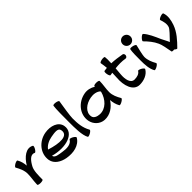

<svg xmlns="http://www.w3.org/2000/svg" viewBox="248 -2136 3499 3499"><g transform="rotate(-45 1997.0 -387.0)"><path d="M231 0C231 -102 231 -228 270 -299C321 -394 394 -486 475 -442C485 -436 508 -457 527 -489C546 -521 553 -552 543 -558C422 -627 292 -521 208 -381C203 -445 189 -507 154 -567C149 -577 118 -570 85 -552C53 -533 32 -510 38 -500C79 -428 116 -350 116 -267C116 -187 100 -108 97 -29C96 -22 96 -16 96 -9C96 -8 96 -8 96 -8C96 -7 96 -6 96 -4C96 -4 96 -3 96 -1C96 -1 96 -1 96 0C96 12 126 21 163 21C201 21 231 12 231 0Z M1214 -100C1220 -110 1199 -133 1167 -152C1134 -170 1103 -177 1098 -167C1050 -85 940 -83 841 -100C766 -113 673 -115 659 -183C960 -100 1241 -192 1203 -408C1179 -542 1021 -592 872 -566C676 -532 532 -359 565 -170C586 -54 699 12 818 33C972 60 1139 31 1214 -100ZM896 -433C989 -449 1096 -470 1109 -392C1139 -227 917 -240 689 -314C731 -375 810 -418 896 -433Z M1324 -810C1312 -739 1312 -537 1312 -400C1312 -251 1312 -58 1365 34C1370 44 1401 37 1434 18C1466 0 1487 -24 1481 -34C1414 -151 1406 -273 1406 -400C1406 -464 1437 -660 1458 -790C1459 -801 1431 -815 1394 -821C1357 -827 1326 -822 1324 -810Z M2296 -34C2254 -106 2217 -183 2217 -267C2217 -356 2238 -444 2238 -533C2238 -545 2207 -555 2170 -555C2133 -555 2103 -545 2103 -533C2103 -529 2103 -525 2103 -520C2038 -560 1963 -580 1886 -566C1690 -532 1546 -359 1579 -170C1599 -58 1690 27 1802 34C1938 41 2051 -37 2126 -153C2131 -90 2144 -27 2179 34C2185 44 2216 37 2248 18C2280 0 2302 -24 2296 -34ZM1812 -101C1750 -104 1683 -128 1673 -186C1650 -311 1771 -409 1910 -433C1983 -446 2061 -436 2114 -389C2115 -383 2115 -377 2116 -371C2076 -219 1960 -94 1812 -101Z M2453 -467C2470 -470 2488 -473 2506 -476C2506 -434 2504 -395 2501 -356C2484 -165 2545 34 2708 34C2816 34 2926 -7 2979 -100C2985 -110 2964 -133 2932 -152C2899 -170 2868 -177 2863 -167C2833 -116 2768 -101 2708 -101C2608 -101 2584 -229 2595 -348C2598 -391 2603 -440 2607 -490C2691 -499 2776 -502 2859 -487C2880 -483 2900 -501 2905 -527C2909 -552 2896 -576 2876 -580C2789 -595 2702 -608 2615 -611C2619 -681 2619 -742 2614 -772C2612 -783 2581 -787 2544 -781C2507 -774 2479 -760 2481 -748C2489 -702 2496 -656 2500 -609C2476 -607 2453 -604 2429 -600C2418 -598 2414 -566 2420 -530C2427 -493 2441 -465 2453 -467Z M3209 -709C3209 -736 3199 -762 3180 -781C3161 -800 3135 -811 3108 -811C3081 -811 3055 -800 3036 -781C3017 -762 3007 -736 3007 -709C3007 -682 3017 -657 3036 -638C3055 -619 3081 -608 3108 -608C3135 -608 3161 -619 3180 -638C3199 -657 3209 -682 3209 -709ZM3042 -549C3029 -497 3029 -361 3029 -267C3029 -163 3034 -49 3082 34C3087 44 3118 37 3151 18C3183 0 3204 -24 3198 -34C3157 -106 3123 -184 3123 -267C3123 -307 3153 -435 3174 -518C3176 -529 3149 -546 3113 -554C3076 -562 3045 -560 3042 -549Z M3658 48C3761 -56 3862 -166 3911 -305C3942 -395 3962 -493 3929 -583C3925 -594 3894 -593 3859 -580C3824 -567 3799 -548 3803 -537C3826 -471 3845 -401 3821 -335C3809 -302 3724 -212 3644 -130C3621 -187 3594 -227 3568 -285C3522 -389 3468 -515 3402 -581C3393 -589 3365 -575 3339 -548C3313 -522 3298 -494 3306 -486C3376 -416 3441 -339 3481 -249C3506 -201 3528 -77 3544 12C3545 22 3571 26 3603 22C3627 44 3650 55 3658 48Z"/></g></svg>

Font: Nupuram Expanded Bold
Style: Regular
Weight: 700
Width: 7
Designer: Santhosh Thottingal (santhosh.thottingal@gmail.com)
Foundry: SMC
Version: Version 1.000